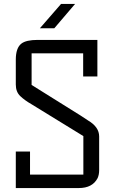

<svg xmlns="http://www.w3.org/2000/svg" viewBox="-20 -952 582 972"><path d="M140 -522V-682H401V-565H473V-750H171Q112 -750 88 -731Q60 -709 60 -650V-524Q60 -487 82.5 -465.5Q105 -444 140 -424L402 -263V-68H132V-185H60V0H379Q448 0 474 -50Q482 -67 482 -91V-261Q482 -309 426 -342Q408 -353 388 -367ZM289 -932H360L255 -809H182Z"/></svg>

Font: Kelly Slab
Style: Regular
Weight: 400
Designer: Denis Masharov
Foundry: Denis Masharov
Version: Version 1.001